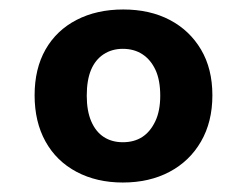

<svg xmlns="http://www.w3.org/2000/svg" viewBox="-20 -732 521 405"><path d="M239 -347Q184 -347 141.5 -369.5Q99 -392 76 -433.5Q53 -475 53 -531Q53 -587 76 -627.5Q99 -668 141.5 -690Q184 -712 240 -712Q296 -712 338 -690Q380 -668 404 -627.5Q428 -587 428 -531Q428 -475 404 -433.5Q380 -392 337.5 -369.5Q295 -347 239 -347ZM239 -432Q263 -432 280 -443Q297 -454 307.5 -476Q318 -498 318 -530Q318 -563 308 -584.5Q298 -606 280.5 -617.5Q263 -629 239 -629Q216 -629 198.5 -617.5Q181 -606 172 -584.5Q163 -563 163 -530Q163 -498 172.5 -476Q182 -454 199 -443Q216 -432 239 -432Z"/></svg>

Font: DM Sans 9pt ExtraBold
Style: Regular
Weight: 800
Version: Version 4.004;gftools[0.9.30]